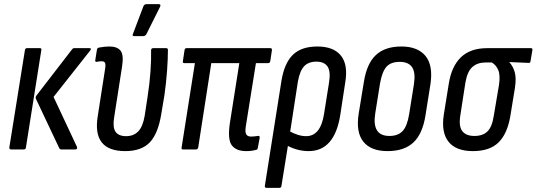

<svg xmlns="http://www.w3.org/2000/svg" viewBox="-20 -720 2585 925"><path d="M275 0Q269 0 266 -5L153 -244Q150 -252 155 -259L327 -482Q331 -488 337 -488H411Q423 -488 414 -476L238 -253L351 -12Q353 -7 350.5 -3.5Q348 0 343 0ZM34 0Q24 0 25 -10L100 -478Q101 -488 110 -488H173Q181 -488 179 -478L105 -10Q104 0 95 0Z M583 8Q423 8 451 -161L486 -386Q490 -409 486 -417Q482 -425 469 -425Q464 -425 457.5 -424Q451 -423 445 -422Q438 -421 439 -430L447 -481Q448 -489 458 -491Q483 -496 507 -496Q545 -496 561 -475.5Q577 -455 568 -399L530 -155Q522 -107 536.5 -85.5Q551 -64 588 -64Q623 -64 645.5 -86.5Q668 -109 677 -162L691 -254Q701 -318 705 -376.5Q709 -435 708 -478Q708 -488 718 -488H781Q789 -488 789 -479Q789 -439 785 -381Q781 -323 772 -260L757 -171Q742 -77 702 -34.5Q662 8 583 8ZM626 -546Q615 -546 621 -558L671 -690Q675 -700 687 -700H745Q757 -700 751 -687L685 -555Q680 -546 669 -546Z M1166 8Q1119 8 1097.5 -19Q1076 -46 1087 -124L1133 -416H998L935 -10Q933 0 924 0H861Q853 0 855 -10L919 -416H868Q859 -416 861 -425L869 -478Q870 -488 879 -488H1283Q1291 -488 1290 -478L1282 -425Q1280 -416 1272 -416H1213L1164 -110Q1160 -83 1166.5 -72.5Q1173 -62 1190 -62Q1198 -62 1206 -63Q1214 -64 1222 -65Q1232 -68 1231 -56L1222 -7Q1220 2 1213 2Q1193 8 1166 8Z M1264 185Q1255 185 1256 175L1336 -331Q1350 -416 1391 -456Q1432 -496 1509 -496Q1587 -496 1622.5 -452Q1658 -408 1643 -321L1619 -164Q1591 8 1467 8Q1415 8 1367 -17L1336 175Q1335 185 1326 185ZM1415 -326 1378 -86Q1395 -77 1415 -70.5Q1435 -64 1455 -64Q1524 -64 1541 -170L1565 -321Q1574 -376 1558 -399.5Q1542 -423 1504 -423Q1466 -423 1445 -400.5Q1424 -378 1415 -326Z M1847 8Q1767 8 1730.5 -37.5Q1694 -83 1708 -172L1733 -325Q1747 -414 1791 -455Q1835 -496 1914 -496Q1992 -496 2029.5 -451Q2067 -406 2054 -316L2030 -165Q2016 -75 1971.5 -33.5Q1927 8 1847 8ZM1856 -65Q1898 -65 1920 -89Q1942 -113 1951 -169L1974 -313Q1983 -370 1965.5 -396Q1948 -422 1906 -422Q1863 -422 1842 -398.5Q1821 -375 1811 -319L1788 -175Q1770 -65 1856 -65Z M2258 8Q2177 8 2141 -37Q2105 -82 2118 -167L2142 -316Q2155 -400 2200.5 -444Q2246 -488 2327 -488H2538Q2546 -488 2545 -479L2536 -426Q2535 -416 2527 -417L2434 -421V-420Q2451 -402 2459.5 -373.5Q2468 -345 2461 -298L2439 -163Q2425 -77 2382.5 -34.5Q2340 8 2258 8ZM2266 -65Q2306 -65 2328.5 -87Q2351 -109 2359 -163L2384 -311Q2391 -359 2380 -383.5Q2369 -408 2349 -419H2319Q2280 -419 2255.5 -397Q2231 -375 2222 -321L2198 -166Q2189 -112 2207 -88.5Q2225 -65 2266 -65Z"/></svg>

Font: Sofia Sans Condensed Medium
Style: Italic
Weight: 500
Italic angle: -9°
Designer: Botio Nikoltchev, Ani Petrova
Foundry: lettersoup
Version: Version 4.101; ttfautohint (v1.8.4.7-5d5b)